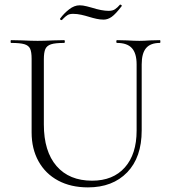

<svg xmlns="http://www.w3.org/2000/svg" viewBox="-20 -799 737 832"><path d="M487 -613Q484 -613 484 -619Q484 -625 487 -625L529 -624Q563 -622 584 -622Q602 -622 632 -624L673 -625Q675 -625 675 -619Q675 -613 673 -613Q632 -613 613 -590.5Q594 -568 594 -520V-234Q594 -117 531 -52Q468 13 361 13Q287 13 232 -16.5Q177 -46 147 -100Q117 -154 117 -225V-544Q117 -574 110.5 -588Q104 -602 85.5 -607.5Q67 -613 28 -613Q26 -613 26 -619Q26 -625 28 -625L76 -624Q118 -622 143 -622Q170 -622 212 -624L258 -625Q261 -625 261 -619Q261 -613 258 -613Q219 -613 201 -607Q183 -601 176.5 -586.5Q170 -572 170 -542V-260Q170 -143 225 -79.5Q280 -16 379 -16Q470 -16 521 -73.5Q572 -131 572 -233V-520Q572 -568 551.5 -590.5Q531 -613 487 -613ZM500 -779H501Q504 -779 506.5 -776.5Q509 -774 507 -772Q481 -738 464 -726Q447 -714 429 -714Q414 -714 398 -717.5Q382 -721 366 -726Q350 -731 332 -735Q314 -739 297 -739Q281 -739 272.5 -733.5Q264 -728 257.5 -721.5Q251 -715 248 -712H246Q243 -712 241 -714.5Q239 -717 241 -719Q257 -741 279.5 -758.5Q302 -776 325 -776Q339 -776 356.5 -771.5Q374 -767 377 -766Q421 -752 451 -752Q468 -752 478.5 -759Q489 -766 500 -779Z"/></svg>

Font: Cormorant Unicase Light
Style: Regular
Weight: 300
Designer: Christian Thalmann (Catharsis Fonts)
Foundry: Catharsis Fonts
Version: Version 4.000